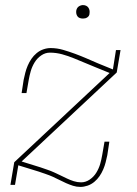

<svg xmlns="http://www.w3.org/2000/svg" viewBox="-20 -727 540 755"><path d="M296 8Q281 8 267 3.5Q253 -1 239.5 -7Q226 -13 213.5 -19.5Q201 -26 187.5 -32Q174 -38 160.5 -42.5Q147 -47 133 -52L52 -77L39 0H21L36 -89L411 -440L357 -462Q335 -471 313.5 -480Q292 -489 270 -498Q248 -507 224.5 -513.5Q201 -520 176 -520Q158 -520 142 -509Q126 -498 116 -481.5Q106 -465 101 -447.5Q96 -430 93 -413L84 -361H65L73 -413Q76 -427 79.5 -441Q83 -455 89 -469Q95 -483 103.5 -495.5Q112 -508 124 -518Q136 -528 150.5 -533Q165 -538 179 -538Q204 -538 228 -531Q252 -524 275 -515.5Q298 -507 320 -497.5Q342 -488 365 -478L424 -454L436 -530H454L439 -442L65 -92L139 -69Q153 -64 166.5 -59.5Q180 -55 193 -49Q206 -43 218.5 -37Q231 -31 243.5 -25Q256 -19 270 -14.5Q284 -10 299 -10Q317 -10 333 -21Q349 -32 359 -48.5Q369 -65 374 -82.5Q379 -100 382 -118L391 -170H410L402 -117Q399 -103 395.5 -89Q392 -75 386 -61Q380 -47 371.5 -34.5Q363 -22 351 -12Q339 -2 324.5 3Q310 8 296 8ZM306 -654Q300 -654 294 -656Q288 -658 284.5 -663Q281 -668 280 -674Q279 -680 280 -686Q281 -691 283.5 -695Q286 -699 289.5 -701.5Q293 -704 297.5 -705.5Q302 -707 306 -707Q313 -707 318.5 -704.5Q324 -702 327.5 -697Q331 -692 332 -686Q333 -680 332 -674Q332 -669 329.5 -665Q327 -661 323 -658.5Q319 -656 315 -655Q311 -654 306 -654Z"/></svg>

Font: Iosevka Slab Thin
Style: Italic
Weight: 100
Italic angle: -9°
Monospace: yes
Designer: Belleve Invis
Foundry: Belleve Invis
Version: Version 11.1.1; ttfautohint (v1.8.3)